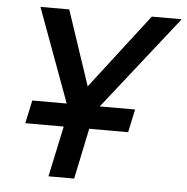

<svg xmlns="http://www.w3.org/2000/svg" viewBox="-51 -760 790 811"><g transform="rotate(5 343.5 -355.0)"><path d="M184 0 230 -215H67L88 -313H234L88 -710H210L316 -393L560 -710H687L374 -313H524L503 -215H338L293 0Z"/></g></svg>

Font: Geist Medium
Style: Italic
Weight: 500
Italic angle: -12°
Designer: Basement.studio, Andrés Briganti, Mateo Zaragoza
Foundry: Basement.studio, Vercel, Andrés Briganti, Guido Ferreyra, Mateo Zaragoza
Version: Version 1.500; ttfautohint (v1.8.4.7-5d5b)